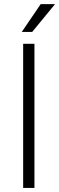

<svg xmlns="http://www.w3.org/2000/svg" viewBox="-20 -927 291 947"><path d="M149.9 0H94.2V-710.9H149.9ZM180.7 -906.7H251.5L138.7 -769.5H87.4Z"/></svg>

Font: TypoPRO Roboto
Style: Regular
Weight: 300
Designer: Google
Version: Version 2.136; 2016